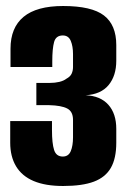

<svg xmlns="http://www.w3.org/2000/svg" viewBox="-20 -613 426 639"><path d="M190 6Q131 6 92 -10.5Q53 -27 33.5 -59.5Q14 -92 14 -138V-210H153V-180Q153 -136 160 -114Q167 -92 189 -92Q208 -92 215.5 -110Q223 -128 223 -156V-214Q223 -242 203.5 -252Q184 -262 144 -263H101V-337H145Q163 -337 177.5 -340.5Q192 -344 201 -351Q214 -358 218.5 -368Q223 -378 223 -390V-433Q223 -459 215.5 -477Q208 -495 189 -495Q166 -495 160 -473Q154 -451 154 -409V-390H15V-451Q15 -521 58.5 -557Q102 -593 190 -593Q285 -593 326 -561.5Q367 -530 367 -463V-411Q367 -361 341.5 -330Q316 -299 265 -296Q314 -294 340.5 -264.5Q367 -235 367 -184V-138Q367 -86 349 -54.5Q331 -23 292.5 -8.5Q254 6 190 6Z"/></svg>

Font: Alumni Sans ExtraBold
Style: Regular
Weight: 800
Designer: Robert E. Leuschke
Foundry: Robert E. Leuschke
Version: Version 1.018